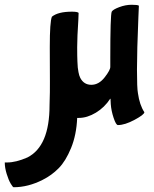

<svg xmlns="http://www.w3.org/2000/svg" viewBox="-169 -475 646 806"><path d="M296 -38 295 -59 294 -61Q270 -24 233.5 -2Q197 20 162 20H155Q152 91 129.5 146Q107 201 77.5 231Q48 261 10 280Q-51 311 -112 311Q-115 311 -124 296Q-133 281 -141 255Q-149 229 -149 207H-139Q-102 207 -54 186Q39 139 39 -33Q41 -94 40.5 -132Q40 -170 40 -277.5Q40 -385 49 -405Q75 -426 133 -426Q156 -426 161 -421Q161 -420 160 -394Q155 -318 155 -277Q155 -236 156 -216.5Q157 -197 157.5 -191.5Q158 -186 160.5 -172Q163 -158 168 -148Q183 -119 214.5 -119Q246 -119 270.5 -150.5Q295 -182 294 -195V-229Q294 -412 300 -426Q305 -435 331.5 -445Q358 -455 384 -455Q410 -455 414 -451L412 -404Q406 -261 406 -183Q406 -105 410 -84Q417 -34 437 -4Q437 6 396 28Q355 50 326 50Q318 50 308 20Q298 -10 296 -38Z"/></svg>

Font: Bubblegum Sans
Style: Regular
Weight: 400
Designer: Angel Koziupa and Alejandro Paul
Foundry: Angel Koziupa and Alejandro Paul
Version: Version 1.001